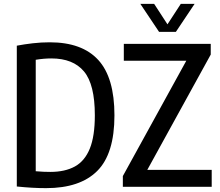

<svg xmlns="http://www.w3.org/2000/svg" viewBox="-20 -967 1140 994"><path d="M218.5 7Q148.5 7 67 -1.5V-730.5Q106.5 -738 149.8 -743Q193 -748 237.5 -748Q405 -748 488.8 -656.5Q572.5 -565 572.5 -370Q572.5 -170.5 483.2 -81.8Q394 7 218.5 7ZM240.5 -77Q316.5 -77 367.8 -105.2Q419 -133.5 445 -197.8Q471 -262 471 -370Q471 -530 414.8 -597.2Q358.5 -664.5 246 -664.5Q207 -664.5 165 -657.5V-80.5Q186.5 -78.5 204.8 -77.8Q223 -77 240.5 -77ZM616 0V-55.5L944.5 -652.5H621V-740H1071V-684.5L742.5 -87.5H1076V0ZM803.5 -802 706.5 -947H778L847 -841L916 -947H987.5L890.5 -802Z"/></svg>

Font: Encode Sans Condensed Condensed Medium
Style: Regular
Weight: 500
Width: 3
Designer: Multiple Designers
Foundry: Impallari Type
Version: Version 3.000; ttfautohint (v1.8.3) -l 8 -r 50 -G 200 -x 14 